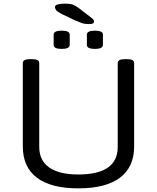

<svg xmlns="http://www.w3.org/2000/svg" viewBox="-20 -1026 860 1052"><path d="M409 6Q259 6 182 -52.5Q105 -111 105 -224V-680Q105 -691 114.5 -696.5Q124 -702 146 -702H154Q177 -702 186 -696.5Q195 -691 195 -680V-221Q195 -147 249.5 -108.5Q304 -70 409 -70Q625 -70 625 -221V-680Q625 -691 634.5 -696.5Q644 -702 666 -702H674Q697 -702 706 -696.5Q715 -691 715 -680V-224Q715 -111 637.5 -52.5Q560 6 409 6ZM500 -758Q456 -758 456 -780V-836Q456 -858 500 -858Q544 -858 544 -836V-780Q544 -758 500 -758ZM318 -758Q274 -758 274 -780V-836Q274 -858 318 -858Q362 -858 362 -836V-780Q362 -758 318 -758ZM469 -894Q444 -894 428.5 -899.5Q413 -905 390 -915L321 -948Q293 -962 287 -971Q281 -980 281 -988Q281 -997 296 -1001.5Q311 -1006 334 -1006Q366 -1006 380.5 -1000Q395 -994 410 -983L484 -926Q491 -921 493 -916Q495 -911 495 -907Q495 -894 469 -894Z"/></svg>

Font: Asap Expanded
Style: Regular
Weight: 400
Width: 7
Designer: Pablo Cosgaya
Foundry: Omnibus-Type
Version: Version 3.001; ttfautohint (v1.8.4.7-5d5b)